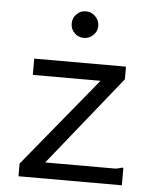

<svg xmlns="http://www.w3.org/2000/svg" viewBox="-49 -698 599 740"><g transform="rotate(5 250.0 -328.0)"><path d="M71 -457H426V-408L148 -62H419Q426 -62 434.5 -65Q443 -68 450 -68V0H50V-49L333 -394H71ZM218 -641Q233 -656 254 -656Q275 -656 290.5 -640.5Q306 -625 306 -604Q306 -583 290.5 -568Q275 -553 254 -553Q233 -553 218 -568Q203 -583 203 -604Q203 -626 218 -641Z"/></g></svg>

Font: Inconsolata
Style: Regular
Weight: 400
Designer: Raph Levien, Kirill Tkachev
Foundry: Cyreal
Version: Version 1.013